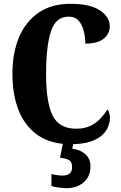

<svg xmlns="http://www.w3.org/2000/svg" viewBox="-20 -744 631 1004"><path d="M349 10Q247 10 179.5 -36Q112 -82 78.5 -164.5Q45 -247 45 -358Q45 -467 79.5 -549Q114 -631 181.5 -677.5Q249 -724 348 -724Q452 -724 503 -689.5Q554 -655 554 -606Q554 -568 522.5 -542Q491 -516 426 -516Q426 -550 418 -582Q410 -614 391.5 -635.5Q373 -657 339 -657Q271 -657 246 -579Q221 -501 221 -358Q221 -207 255.5 -139Q290 -71 378 -71Q423 -71 454 -86.5Q485 -102 506.5 -125.5Q528 -149 542 -172Q548 -165 551.5 -152Q555 -139 555 -128Q555 -107 546 -83Q537 -59 515 -38Q493 -17 452.5 -3.5Q412 10 349 10ZM329 240Q316 240 290 237Q264 234 249 229V166Q281 174 306 174Q329 174 343 164.5Q357 155 357 130Q357 101 339 92Q321 83 294 81L312 -9H366L358 34Q399 38 426 62Q453 86 453 126Q453 179 417.5 209.5Q382 240 329 240Z"/></svg>

Font: Noto Serif Tamil ExtraCondensed Black
Style: Italic
Weight: 900
Width: 2
Italic angle: -12°
Designer: Indian Type Foundry, Tom Grace, and the Monotype Design Team
Foundry: Monotype Imaging Inc.
Version: Version 2.003; ttfautohint (v1.8.4.7-5d5b)